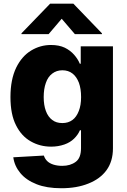

<svg xmlns="http://www.w3.org/2000/svg" viewBox="-20 -794 681 1030"><path d="M309.1 215.8Q230.5 215.8 176.3 194.3Q120.6 172.4 89.4 134.8Q57.6 96.7 51.3 49.8L215.3 40.5Q220.7 57.6 232.9 69.8Q245.1 82 266.1 88.9Q287.6 95.7 314 95.7Q357.4 95.7 386.2 74.2Q414.6 53.7 414.6 0.5V-95.2H408.7Q398.4 -70.8 377.4 -50.3Q356.4 -29.8 325.7 -19Q292 -7.3 254.4 -7.3Q194.3 -7.3 145 -35.6Q94.7 -64 65.9 -122.1Q36.1 -180.2 36.1 -273.4Q36.1 -367.2 66.9 -431.2Q97.2 -492.7 147 -522.9Q196.3 -552.7 253.4 -552.7Q296.9 -552.7 327.6 -538.1Q357.4 -523.4 377.9 -500Q397.9 -477.1 408.2 -452.1H413.1V-545.4H585.9V2Q585.9 71.3 551.3 119.1Q517.1 166 453.6 190.9Q391.6 215.8 309.1 215.8ZM314.5 -133.8Q346.2 -133.8 368.7 -150.4Q390.1 -166 402.8 -198.7Q415 -229.5 415 -273.4Q415 -317.9 403.3 -350.1Q390.6 -382.8 369.1 -399.4Q346.7 -417 314.5 -417Q283.2 -417 259.8 -398.9Q236.8 -381.3 226.1 -349.6Q214.4 -317.4 214.4 -273.4Q214.4 -230 226.1 -198.7Q237.8 -167 260.3 -150.4Q281.7 -133.8 314.5 -133.8ZM526.9 -610.8H381.8L311 -693.4L240.7 -610.8H95.2V-615.2L249 -774.4H373.5L526.9 -615.2Z"/></svg>

Font: My Font
Style: Regular
Weight: 500
Designer: Rasmus Andersson
Foundry: rsms
Version: Version 0.001